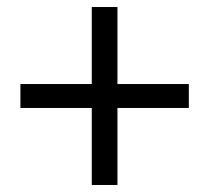

<svg xmlns="http://www.w3.org/2000/svg" viewBox="-20 -642 595 546"><path d="M241 -116V-335H38V-403H241V-622H314V-403H517V-335H314V-116Z"/></svg>

Font: Chiron Sans HK TT
Style: Regular
Weight: 400
Designer: Ryoko NISHIZUKA 西塚涼子 (kana, bopomofo & ideographs); Paul D. Hunt (Latin, Greek & Cyrillic); Sandoll Communications 산돌커뮤니
Foundry: Adobe
Version: Version 2.022;hotconv 1.0.109;makeotfexe 2.5.65596